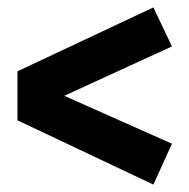

<svg xmlns="http://www.w3.org/2000/svg" viewBox="-20 -591 510 517"><path d="M443 -466 153 -333 443 -204 393 -94 27 -267V-399L393 -571Z"/></svg>

Font: Fira Sans Condensed
Style: Bold
Weight: 700
Width: 3
Designer: bBox Type GmbH & Carrois Corporate GbR & Edenspiekermann AG
Foundry: bBox Type GmbH & Carrois Corporate GbR & Edenspiekermann AG
Version: Version 4.301